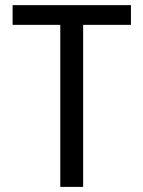

<svg xmlns="http://www.w3.org/2000/svg" viewBox="-20 -731 561 751"><path d="M492.2 -633.8H305.2V0H215.8V-633.8H29.3V-710.9H492.2Z"/></svg>

Font: Roboto Condensed
Style: Regular
Weight: 400
Designer: Google
Version: Version 2.001047; 2015